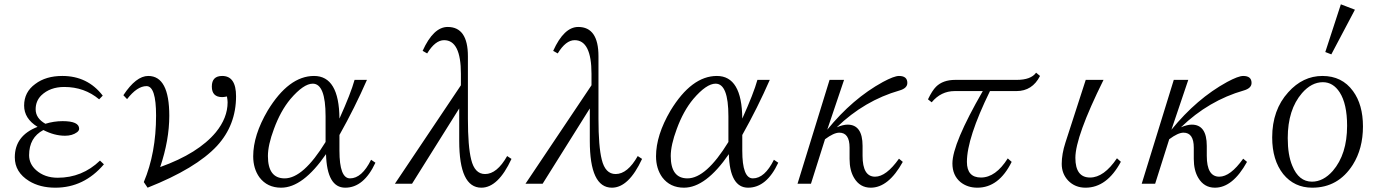

<svg xmlns="http://www.w3.org/2000/svg" viewBox="-20 -850 6351 886"><path d="M459.5 -91.8Q367.7 16.1 235.4 16.1Q164.6 16.1 114.3 -14.6Q48.3 -55.2 48.3 -124Q48.3 -224.1 153.3 -264.6Q91.3 -302.7 91.3 -362.8Q91.3 -425.3 142.6 -462.4Q191.4 -499.5 267.6 -499.5Q384.3 -499.5 454.1 -408.7L437.5 -391.6Q369.6 -448.7 276.4 -448.7Q210.9 -448.7 170.4 -409.7Q144.5 -383.8 144.5 -345.7Q144.5 -304.2 189.5 -278.8Q228.5 -291 269 -291Q345.2 -291 345.2 -255.9Q345.2 -247.1 335.4 -239.7Q313.5 -223.6 280.3 -223.6Q231 -223.6 180.2 -250Q114.3 -215.3 114.3 -133.8Q114.3 -93.8 146.5 -64.9Q186 -29.8 246.1 -29.8Q359.4 -29.8 441.4 -108.9Z M549.3 -410.6Q607.9 -499.5 664.1 -499.5Q761.2 -499.5 761.2 -315.9Q761.2 -203.6 719.2 -79.1Q895 -142.1 976.1 -239.7Q1030.3 -306.2 1030.3 -377.9Q1030.3 -387.2 1027.3 -404.8Q1012.7 -401.9 1005.4 -401.9Q957.5 -401.9 957.5 -450.7Q957.5 -499.5 1005.4 -499.5Q1069.3 -499.5 1069.3 -405.8Q1069.3 -272.5 981.4 -176.8Q884.3 -72.3 661.1 16.1L643.6 -9.8Q700.2 -143.6 700.2 -316.9Q700.2 -452.6 656.2 -452.6Q612.8 -452.6 566.4 -392.6Z M1712.4 -99.1Q1658.7 16.1 1573.2 16.1Q1488.8 16.1 1484.4 -138.7Q1377.9 16.1 1277.3 16.1Q1213.4 16.1 1177.2 -31.7Q1148.4 -71.8 1148.4 -128.9Q1148.4 -226.1 1215.3 -339.8Q1312.5 -499.5 1429.2 -499.5Q1544.9 -499.5 1546.4 -302.7Q1599.1 -419.4 1616.2 -481.4H1673.3Q1617.2 -353 1546.4 -227.1V-154.8Q1546.4 -26.9 1595.2 -26.9Q1649.9 -26.9 1692.4 -112.8ZM1482.4 -194.8V-313.5Q1482.4 -463.9 1423.3 -463.9Q1380.9 -463.9 1320.3 -393.1Q1274.4 -337.9 1244.1 -254.9Q1216.3 -180.7 1216.3 -129.9Q1216.3 -26.9 1293.5 -26.9Q1379.4 -26.9 1482.4 -194.8Z M2106.9 -456.5V-509.3Q2106.9 -664.6 2029.3 -664.6Q1988.3 -664.6 1951.2 -603.5L1930.2 -615.2Q1980 -725.6 2045.9 -725.6Q2139.2 -725.6 2139.2 -590.3V-301.8Q2139.2 -173.8 2154.3 -113.8Q2170.4 -46.9 2218.3 -46.9Q2273.4 -46.9 2320.3 -129.9L2340.3 -116.7Q2278.8 16.1 2201.2 16.1Q2099.1 16.1 2099.1 -199.7V-349.6L1881.3 -2H1802.2Z M2709.5 -456.5V-509.3Q2709.5 -664.6 2631.8 -664.6Q2590.8 -664.6 2553.7 -603.5L2532.7 -615.2Q2582.5 -725.6 2648.4 -725.6Q2741.7 -725.6 2741.7 -590.3V-301.8Q2741.7 -173.8 2756.8 -113.8Q2772.9 -46.9 2820.8 -46.9Q2876 -46.9 2922.9 -129.9L2942.9 -116.7Q2881.3 16.1 2803.7 16.1Q2701.7 16.1 2701.7 -199.7V-349.6L2483.9 -2H2404.8Z M3571.3 -99.1Q3517.6 16.1 3432.1 16.1Q3347.7 16.1 3343.3 -138.7Q3236.8 16.1 3136.2 16.1Q3072.3 16.1 3036.1 -31.7Q3007.3 -71.8 3007.3 -128.9Q3007.3 -226.1 3074.2 -339.8Q3171.4 -499.5 3288.1 -499.5Q3403.8 -499.5 3405.3 -302.7Q3458 -419.4 3475.1 -481.4H3532.2Q3476.1 -353 3405.3 -227.1V-154.8Q3405.3 -26.9 3454.1 -26.9Q3508.8 -26.9 3551.3 -112.8ZM3341.3 -194.8V-313.5Q3341.3 -463.9 3282.2 -463.9Q3239.7 -463.9 3179.2 -393.1Q3133.3 -337.9 3103 -254.9Q3075.2 -180.7 3075.2 -129.9Q3075.2 -26.9 3152.3 -26.9Q3238.3 -26.9 3341.3 -194.8Z M3875 -481.4 3797.4 -251.5Q3914.1 -395 4054.2 -471.7Q4106 -499.5 4128.4 -499.5Q4167 -499.5 4167 -467.3Q4167 -442.9 4131.3 -432.6Q3969.2 -386.2 3841.3 -262.7Q3871.1 -274.9 3891.1 -274.9Q3960.4 -274.9 3960.4 -176.8V-130.9Q3960.4 -34.7 4018.1 -34.7Q4069.3 -34.7 4128.4 -117.7L4146 -103Q4080.1 16.1 3998 16.1Q3948.2 16.1 3921.4 -28.8Q3900.4 -63.5 3900.4 -116.7V-168.9Q3900.4 -237.8 3853 -237.8Q3827.6 -237.8 3787.1 -207.5L3722.2 -2H3660.2L3808.1 -481.4Z M4262.2 -391.6Q4281.7 -432.1 4299.3 -449.7Q4331.1 -481.4 4388.2 -481.4H4671.4Q4737.3 -481.4 4761.2 -514.6L4779.3 -499.5Q4743.7 -429.7 4670.4 -429.7H4548.3Q4441.9 -212.4 4441.9 -103Q4441.9 -30.8 4506.8 -30.8Q4574.7 -30.8 4630.4 -119.1L4648.4 -103Q4589.4 16.1 4490.2 16.1Q4444.3 16.1 4412.1 -9.8Q4375 -41 4375 -95.7Q4375 -186.5 4515.1 -429.7H4385.3Q4322.3 -429.7 4279.3 -377.9Z M4990.2 -481.4H5072.3Q4942.4 -219.2 4942.4 -121.6Q4942.4 -30.8 5010.3 -30.8Q5074.2 -30.8 5134.3 -119.6L5152.3 -103.5Q5087.9 16.1 4989.3 16.1Q4940.9 16.1 4909.2 -16.6Q4879.4 -48.3 4879.4 -93.8Q4879.4 -139.2 4896.5 -191.9Z M5463.4 -481.4 5385.7 -251.5Q5502.4 -395 5642.6 -471.7Q5694.3 -499.5 5716.8 -499.5Q5755.4 -499.5 5755.4 -467.3Q5755.4 -442.9 5719.7 -432.6Q5557.6 -386.2 5429.7 -262.7Q5459.5 -274.9 5479.5 -274.9Q5548.8 -274.9 5548.8 -176.8V-130.9Q5548.8 -34.7 5606.4 -34.7Q5657.7 -34.7 5716.8 -117.7L5734.4 -103Q5668.5 16.1 5586.4 16.1Q5536.6 16.1 5509.8 -28.8Q5488.8 -63.5 5488.8 -116.7V-168.9Q5488.8 -237.8 5441.4 -237.8Q5416 -237.8 5375.5 -207.5L5310.5 -2H5248.5L5396.5 -481.4Z M6167.5 -830.1 6232.4 -805.2 6123.5 -599.1 6095.7 -609.9ZM6082.5 -499.5Q6172.9 -499.5 6223.6 -429.7Q6269.5 -367.2 6269.5 -266.6Q6269.5 -164.1 6222.7 -89.8Q6155.3 16.1 6035.6 16.1Q5952.6 16.1 5901.4 -46.9Q5850.6 -111.3 5850.6 -215.8Q5850.6 -342.8 5924.8 -424.3Q5992.2 -499.5 6082.5 -499.5ZM6084.5 -470.7Q6032.2 -470.7 5988.3 -420.4Q5922.4 -344.2 5922.4 -212.9Q5922.4 -134.3 5943.4 -85Q5973.1 -11.7 6034.2 -11.7Q6086.4 -11.7 6130.4 -61.5Q6196.3 -138.2 6196.3 -269.5Q6196.3 -370.6 6162.1 -423.8Q6131.8 -470.7 6084.5 -470.7Z"/></svg>

Font: I.MingCP
Style: Regular
Weight: 400
Designer: I.Font Project
Version: Version 8.000; Sep 06, 2022